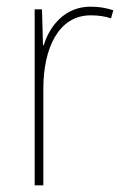

<svg xmlns="http://www.w3.org/2000/svg" viewBox="-20 -556 374 576"><path d="M252 -536C174 -536 129 -478 111 -420H109L106 -528H84V0H110V-290C110 -410 155 -510 252 -510C276 -510 295 -507 313 -501L320 -525C300 -532 277 -536 252 -536Z"/></svg>

Font: Noto Sans Arabic UI SmCn Th
Style: Regular
Weight: 100
Width: 4
Designer: Monotype Design Team, Nadine Chahine and Nizar Qandah
Foundry: Monotype Imaging Inc.
Version: Version 2.010